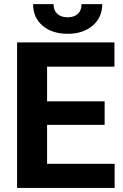

<svg xmlns="http://www.w3.org/2000/svg" viewBox="-20 -918 602 938"><path d="M491.2 -308.1H210V-117.7H540V0H63.5V-710.9H539.1V-592.3H210V-422.9H491.2ZM479.5 -897.9Q479.5 -833 432.9 -793Q386.2 -752.9 310.5 -752.9Q234.9 -752.9 188.2 -792.5Q141.6 -832 141.6 -897.9H241.7Q241.7 -867.2 260 -850.3Q278.3 -833.5 310.5 -833.5Q342.3 -833.5 360.4 -850.3Q378.4 -867.2 378.4 -897.9Z"/></svg>

Font: SteelSelectRoboto
Style: Roboto-Bold
Weight: 700
Designer: Google
Version: Version 2.137; 2017